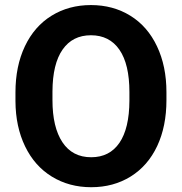

<svg xmlns="http://www.w3.org/2000/svg" viewBox="-20 -741 730 770"><path d="M647.5 -339.4Q647.5 -234.4 610.4 -155.3Q573.2 -76.2 504.2 -33.2Q435.1 9.8 345.7 9.8Q257.3 9.8 188 -32.7Q118.7 -75.2 80.6 -154.1Q42.5 -232.9 42 -335.4V-370.6Q42 -475.6 79.8 -555.4Q117.7 -635.3 186.8 -678Q255.9 -720.7 344.7 -720.7Q433.6 -720.7 502.7 -678Q571.8 -635.3 609.6 -555.4Q647.5 -475.6 647.5 -371.1ZM499 -371.6Q499 -483.4 459 -541.5Q418.9 -599.6 344.7 -599.6Q271 -599.6 231 -542.2Q190.9 -484.9 190.4 -374V-339.4Q190.4 -230.5 230.5 -170.4Q270.5 -110.4 345.7 -110.4Q419.4 -110.4 459 -168.2Q498.5 -226.1 499 -336.9Z"/></svg>

Font: TypoPRO Roboto
Style: Bold
Weight: 700
Designer: Google
Version: Version 2.136; 2016